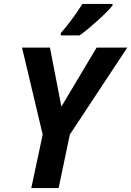

<svg xmlns="http://www.w3.org/2000/svg" viewBox="-20 -956 667 976"><path d="M197 -272 92 -714H234L292 -414L471 -714H627L335 -272L278 0H139ZM289 -788Q313 -814 344 -856Q375 -898 399 -936H552V-928Q532 -902 478 -853Q424 -804 385 -776H289Z"/></svg>

Font: Noto Sans Display
Style: Bold Italic
Weight: 700
Italic angle: -12°
Designer: Monotype Design team
Foundry: Monotype Imaging Inc.
Version: Version 1.000